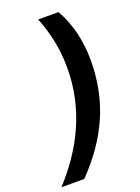

<svg xmlns="http://www.w3.org/2000/svg" viewBox="-234 -784 736 1011"><g transform="rotate(-20 133.5 -278.0)"><path d="M-72 158H56C216 -7 302 -188 302 -419C302 -526 278 -628 229 -714H115C151 -626 172 -526 172 -424C172 -186 70 3 -72 158Z"/></g></svg>

Font: Noto Sans
Style: Bold Italic
Weight: 700
Italic angle: -12°
Designer: Monotype Design Team
Foundry: Monotype Imaging Inc.
Version: Version 2.013